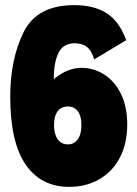

<svg xmlns="http://www.w3.org/2000/svg" viewBox="-20 -720 537 750"><path d="M20 -342Q20 -488 72 -594Q124 -700 270 -700Q347 -700 396.5 -668.5Q446 -637 473 -563L348 -488Q337 -524 318.5 -537.5Q300 -551 272 -551Q227 -551 208.5 -513.5Q190 -476 190 -411Q220 -435 246 -445Q272 -455 299 -455Q346 -455 387 -429Q428 -403 452.5 -353Q477 -303 477 -234Q477 -159 448 -104Q419 -49 367.5 -19.5Q316 10 250 10Q140 10 80 -77.5Q20 -165 20 -342ZM298 -232Q298 -267 284 -285.5Q270 -304 245 -304Q219 -304 205 -285Q191 -266 191 -231Q191 -196 205.5 -176Q220 -156 245 -156Q270 -156 284 -176Q298 -196 298 -232Z"/></svg>

Font: Decalotype Black
Style: Regular
Weight: 900
Designer: Alfredo Marco Pradil
Foundry: Alfredo Marco Pradil
Version: Version 1.0